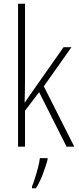

<svg xmlns="http://www.w3.org/2000/svg" viewBox="-20 -780 419 1021"><path d="M113 -370Q113 -334 112.5 -302Q112 -270 111 -235H112Q124 -252 132.5 -265Q141 -278 152 -293L318 -529H360L213 -321L375 0H334L188 -290L113 -191V0H76V-760H113ZM233 70Q223 105 207.5 146.5Q192 188 171 221H150V212Q157 195 166 167Q175 139 182.5 110Q190 81 192 61H233Z"/></svg>

Font: Noto Sans Khmer UI Condensed ExtraLight
Style: Regular
Weight: 200
Width: 3
Designer: Danh Hong and the Monotype Design Team
Foundry: Monotype Imaging Inc.
Version: Version 2.002; ttfautohint (v1.8.4.7-5d5b)